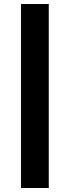

<svg xmlns="http://www.w3.org/2000/svg" viewBox="-20 -797 364 957"><path d="M84.5 140.1V-776.9H223.1V140.1Z"/></svg>

Font: Epilogue ExtraBold
Style: Regular
Weight: 800
Designer: Tyler Finck
Foundry: Etcetera Type Co
Version: Version 2.112